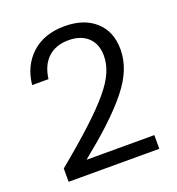

<svg xmlns="http://www.w3.org/2000/svg" viewBox="-124 -780 807 875"><g transform="rotate(-20 279.5 -342.5)"><path d="M304.4 -186.4C348.9 -227.8 384.9 -265.8 412.2 -300.2C439.6 -334.6 459.2 -367.5 471.2 -398.8C483.2 -430.1 489.2 -461.5 489.2 -492.9C489.2 -550.6 470.8 -596.1 433.9 -629.3C397 -662.5 347.5 -679 285.5 -679C218.5 -679 164.9 -660.4 124.6 -623.2C84.4 -586.1 61.2 -537.4 55 -477.1H134.3C139.8 -520.8 155.2 -554.3 180.4 -577.7C205.6 -601 238.8 -612.7 279.9 -612.7C319.9 -612.7 351.2 -601.9 374 -580.4C396.7 -558.9 408.1 -529.1 408.1 -491C408.1 -465.1 402.4 -438.9 391 -412.2C379.7 -385.5 360.6 -356.1 333.9 -324.2C307.1 -292.2 271.5 -255.6 226.9 -214.5C182.4 -173.3 126.9 -125.4 60.5 -70.7V-6.1H500.3V-72.5H171.5C222.3 -113.8 267.8 -152.3 304.4 -186.3Z"/></g></svg>

Font: Diatome Awesome Regular
Style: Regular
Weight: 400
Designer: 15.100.17
Foundry: 15.100.17
Version: Version 1.008;Fontself Maker 3.5.8